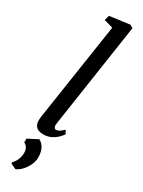

<svg xmlns="http://www.w3.org/2000/svg" viewBox="-280 -846 854 1146"><g transform="rotate(30 147.0 -273.0)"><path d="M152 -87Q149.5 -70 154 -60.8Q158.5 -51.5 167 -51.5Q176.5 -51.5 188 -57.8Q199.5 -64 217.5 -81.5L230.5 -57Q225.5 -49 210.8 -33Q196 -17 171.5 -3.5Q147 10 112.5 10Q95 10 80.5 4Q66 -2 57.8 -16Q49.5 -30 50 -52Q50 -56.5 50.5 -62.8Q51 -69 52 -76Q53 -83 53.5 -87.5L153.5 -747.5L92 -765L100.5 -799L239 -817.5L259.5 -805ZM74.5 272.5 38 255V245.5Q52 234 62.2 210.2Q72.5 186.5 72 161.5Q72 142.5 63.8 128.5Q55.5 114.5 41 108V82L109.5 46.5Q134.5 60 145.8 83.2Q157 106.5 158.5 136.5Q160 168.5 146 197.8Q132 227 111.8 247Q91.5 267 74.5 272.5Z"/></g></svg>

Font: Merriweather 24pt
Style: Italic
Weight: 400
Italic angle: -7.8°
Designer: Eben Sorkin
Foundry: Eben Sorkin
Version: Version 2.101